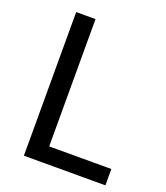

<svg xmlns="http://www.w3.org/2000/svg" viewBox="-133 -808 779 900"><g transform="rotate(20 257.0 -358.0)"><path d="M498 -81.5V0H91.5V-716.5H188V-81.5Z"/></g></svg>

Font: TypoPRO Lato
Style: Regular
Weight: 400
Designer: Lukasz Dziedzic with Adam Twardoch and Botio Nikoltchev
Foundry: tyPoland Lukasz Dziedzic
Version: Version 2.010; 2014-09-01; http://www.latofonts.com/